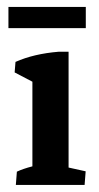

<svg xmlns="http://www.w3.org/2000/svg" viewBox="-20 -524 280 544"><path d="M3.9 -504.4H223.1V-444.3H3.9ZM24.9 0 27.8 -37.6Q45.4 -45.9 71.8 -52.7V-292.5L21.5 -318.8L23.9 -348.6Q75.7 -371.6 146 -377.4H174.3V-49.3L222.7 -38.6L219.7 0Z"/></svg>

Font: Markazi Text SemiBold
Style: Regular
Weight: 600
Designer: Borna Izadpanah (Arabic designer), Fiona Ross (Arabic design director) and Florian Runge (Latin designer)
Foundry: Borna Izadpanah and Florian Runge
Version: Version 1.001; ttfautohint (v1.8.3)